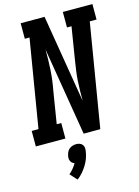

<svg xmlns="http://www.w3.org/2000/svg" viewBox="-162 -813 834 1148"><g transform="rotate(-15 254.5 -239.5)"><path d="M-19 0V-96H23L113 -639H84V-735H232L322 -191Q322 -222 322.5 -253Q323 -284 325 -315.5Q327 -347 331.5 -378.5Q336 -410 341 -441L373 -639H345V-735H528V-639H486L380 0H277L187 -544Q187 -513 186.5 -482Q186 -451 184 -419.5Q182 -388 178 -356.5Q174 -325 168 -294L136 -96H164V0ZM171 256 132 213Q146 201 158 186.5Q170 172 179 156Q171 154 165 149Q159 144 155.5 136.5Q152 129 151.5 120.5Q151 112 153 104Q155 93 160 82Q165 71 174 63.5Q183 56 194.5 52.5Q206 49 217 49Q228 49 238 52.5Q248 56 254.5 63.5Q261 71 262.5 82Q264 93 262 104Q259 126 251.5 147Q244 168 232 187.5Q220 207 205 224.5Q190 242 171 256Z"/></g></svg>

Font: Iosevka Curly Slab Oblique
Style: Bold
Weight: 700
Italic angle: -9°
Monospace: yes
Designer: Belleve Invis
Foundry: Belleve Invis
Version: Version 11.1.0; ttfautohint (v1.8.3)